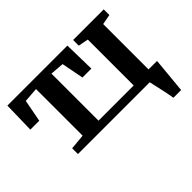

<svg xmlns="http://www.w3.org/2000/svg" viewBox="-145 -808 1248 1248"><g transform="rotate(-45 479.0 -183.5)"><path d="M843 -64.5H921L919.5 -47L898 180H827Q822 141 796.5 31.5L789.5 0H129.5V-53L235.5 -63V-491.5L134 -484L105 -331H23L28 -547H579.5L584 -331H502L472.5 -484L377.5 -491.5V-59H701V-481L631.5 -494.5V-546.5H913V-494.5L843 -481.5Z"/></g></svg>

Font: Merriweather Text
Style: Bold
Weight: 700
Designer: Eben Sorkin
Foundry: Eben Sorkin
Version: Version 2.100